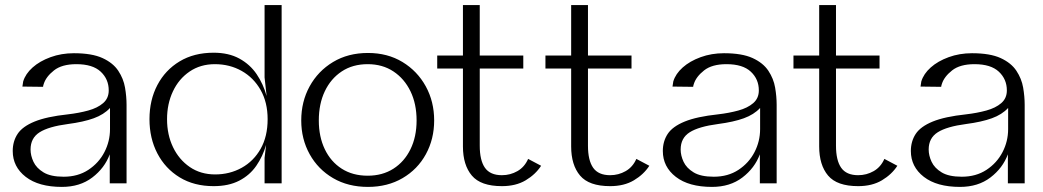

<svg xmlns="http://www.w3.org/2000/svg" viewBox="-20 -720 4094 754"><path d="M223 14Q132 14 81 -25.5Q30 -65 30 -127Q30 -165 49 -194Q68 -223 115.5 -242.5Q163 -262 247 -271Q290 -276 326.5 -286Q363 -296 385 -315Q407 -334 407 -365Q407 -409 375.5 -438.5Q344 -468 280 -468Q223 -468 192 -443.5Q161 -419 152 -391Q150 -386 149 -379L68 -380Q69 -385 69.5 -390Q70 -395 71 -400Q80 -430 108 -455Q136 -480 178.5 -495.5Q221 -511 270 -511Q341 -511 382.5 -492Q424 -473 444.5 -442Q465 -411 471 -376Q477 -341 477 -308V0H411V-114Q391 -60 342.5 -23Q294 14 223 14ZM230 -26Q286 -26 327 -53Q368 -80 390 -122.5Q412 -165 412 -213V-296Q388 -270 348 -255.5Q308 -241 247 -233Q171 -223 135.5 -200.5Q100 -178 100 -133Q100 -109 111.5 -84.5Q123 -60 151 -43Q179 -26 230 -26Z M819 11Q742 11 685.5 -23.5Q629 -58 598 -117.5Q567 -177 567 -252Q567 -327 598 -386Q629 -445 685.5 -479Q742 -513 819 -513Q878 -513 920 -490Q962 -467 988 -428.5Q1014 -390 1027 -343L1019 -416V-700H1086V0H1019V-100L1025 -151Q1012 -106 986.5 -69Q961 -32 919.5 -10.5Q878 11 819 11ZM825 -35Q882 -35 929 -61Q976 -87 1003.5 -135.5Q1031 -184 1031 -252Q1031 -318 1003.5 -366.5Q976 -415 929 -441.5Q882 -468 824 -468Q767 -468 724.5 -439Q682 -410 659 -361Q636 -312 636 -252Q636 -191 659.5 -142Q683 -93 725.5 -64Q768 -35 825 -35Z M1425 14Q1347 14 1288 -20.5Q1229 -55 1196 -114.5Q1163 -174 1163 -247Q1163 -321 1196 -381Q1229 -441 1288 -476.5Q1347 -512 1425 -512Q1502 -512 1560.5 -476.5Q1619 -441 1652 -381Q1685 -321 1685 -247Q1685 -174 1652.5 -114.5Q1620 -55 1561 -20.5Q1502 14 1425 14ZM1424 -30Q1482 -30 1525 -57.5Q1568 -85 1592 -134Q1616 -183 1616 -247Q1616 -312 1592 -361.5Q1568 -411 1525 -439.5Q1482 -468 1424 -468Q1365 -468 1322 -439.5Q1279 -411 1255.5 -361.5Q1232 -312 1232 -247Q1232 -183 1255.5 -134Q1279 -85 1322 -57.5Q1365 -30 1424 -30Z M1951 11Q1868 11 1833 -30.5Q1798 -72 1798 -145V-451H1697V-502H1798V-700H1864V-502H2035V-451H1864V-148Q1864 -90 1884.5 -61Q1905 -32 1951 -32Q1984 -32 2012 -48Q2040 -64 2054 -96L2105 -69Q2083 -35 2044.5 -12Q2006 11 1951 11Z M2376 11Q2293 11 2258 -30.5Q2223 -72 2223 -145V-451H2122V-502H2223V-700H2289V-502H2460V-451H2289V-148Q2289 -90 2309.5 -61Q2330 -32 2376 -32Q2409 -32 2437 -48Q2465 -64 2479 -96L2530 -69Q2508 -35 2469.5 -12Q2431 11 2376 11Z M2776 14Q2685 14 2634 -25.5Q2583 -65 2583 -127Q2583 -165 2602 -194Q2621 -223 2668.5 -242.5Q2716 -262 2800 -271Q2843 -276 2879.5 -286Q2916 -296 2938 -315Q2960 -334 2960 -365Q2960 -409 2928.5 -438.5Q2897 -468 2833 -468Q2776 -468 2745 -443.5Q2714 -419 2705 -391Q2703 -386 2702 -379L2621 -380Q2622 -385 2622.5 -390Q2623 -395 2624 -400Q2633 -430 2661 -455Q2689 -480 2731.5 -495.5Q2774 -511 2823 -511Q2894 -511 2935.5 -492Q2977 -473 2997.5 -442Q3018 -411 3024 -376Q3030 -341 3030 -308V0H2964V-114Q2944 -60 2895.5 -23Q2847 14 2776 14ZM2783 -26Q2839 -26 2880 -53Q2921 -80 2943 -122.5Q2965 -165 2965 -213V-296Q2941 -270 2901 -255.5Q2861 -241 2800 -233Q2724 -223 2688.5 -200.5Q2653 -178 2653 -133Q2653 -109 2664.5 -84.5Q2676 -60 2704 -43Q2732 -26 2783 -26Z M3350 11Q3267 11 3232 -30.5Q3197 -72 3197 -145V-451H3096V-502H3197V-700H3263V-502H3434V-451H3263V-148Q3263 -90 3283.5 -61Q3304 -32 3350 -32Q3383 -32 3411 -48Q3439 -64 3453 -96L3504 -69Q3482 -35 3443.5 -12Q3405 11 3350 11Z M3750 14Q3659 14 3608 -25.5Q3557 -65 3557 -127Q3557 -165 3576 -194Q3595 -223 3642.5 -242.5Q3690 -262 3774 -271Q3817 -276 3853.5 -286Q3890 -296 3912 -315Q3934 -334 3934 -365Q3934 -409 3902.5 -438.5Q3871 -468 3807 -468Q3750 -468 3719 -443.5Q3688 -419 3679 -391Q3677 -386 3676 -379L3595 -380Q3596 -385 3596.5 -390Q3597 -395 3598 -400Q3607 -430 3635 -455Q3663 -480 3705.5 -495.5Q3748 -511 3797 -511Q3868 -511 3909.5 -492Q3951 -473 3971.5 -442Q3992 -411 3998 -376Q4004 -341 4004 -308V0H3938V-114Q3918 -60 3869.5 -23Q3821 14 3750 14ZM3757 -26Q3813 -26 3854 -53Q3895 -80 3917 -122.5Q3939 -165 3939 -213V-296Q3915 -270 3875 -255.5Q3835 -241 3774 -233Q3698 -223 3662.5 -200.5Q3627 -178 3627 -133Q3627 -109 3638.5 -84.5Q3650 -60 3678 -43Q3706 -26 3757 -26Z"/></svg>

Font: Panamera
Style: Regular
Weight: 400
Designer: Bastien Sozeau
Foundry: NBR — Bastien Sozeau
Version: Version 3.002; ttfautohint (v1.8.4.7-5d5b);gftools[0.9.33]